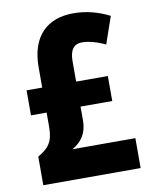

<svg xmlns="http://www.w3.org/2000/svg" viewBox="-82 -879 671 847"><g transform="rotate(-10 253.5 -455.0)"><path d="M305 -817C191 -817 113 -752 113 -608V-518H43V-406H113V-342C113 -274 91 -249 43 -221V-93H479V-227H197C238 -250 265 -286 265 -343V-406H407V-518H265V-610C265 -663 287 -684 319 -684C349 -684 384 -675 424 -656L466 -777C417 -802 363 -817 305 -817Z"/></g></svg>

Font: Noto Sans Kannada UI Condensed ExtraBold
Style: Regular
Weight: 800
Width: 3
Designer: Jelle Bosma - Monotype Design Team
Foundry: Monotype Imaging Inc.
Version: Version 2.005